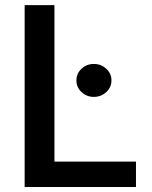

<svg xmlns="http://www.w3.org/2000/svg" viewBox="-20 -748 610 768"><path d="M78.6 0V-727.5H197.8V-101.6H523.9V0ZM355.5 -360.4Q326.7 -360.4 306.2 -379.6Q285.6 -398.9 285.6 -426.3Q285.6 -454.1 306.2 -473.1Q326.7 -492.2 355.5 -492.2Q384.3 -492.2 405 -473.1Q425.8 -454.1 425.8 -426.3Q425.8 -398.9 405 -379.6Q384.3 -360.4 355.5 -360.4Z"/></svg>

Font: Inter
Style: 540
Weight: 540
Designer: Rasmus Andersson
Foundry: rsms
Version: Version 4.001;git-66647c0bb